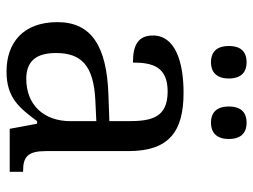

<svg xmlns="http://www.w3.org/2000/svg" viewBox="-116 -668 794 603"><g transform="rotate(90 281.5 -367.0)"><path d="M366 -632C394 -632 417 -647 417 -688C417 -730 394 -744 366 -744C337 -744 315 -730 315 -688C315 -647 337 -632 366 -632ZM176 -632C204 -632 227 -647 227 -688C227 -730 204 -744 176 -744C147 -744 125 -730 125 -688C125 -647 147 -632 176 -632ZM205 10C288 10 319 -30 361 -86H369L385 0H520V-42H517C472 -42 455 -58 455 -114V-373C455 -500 394 -546 272 -546C173 -546 92 -519 92 -450C92 -404 121 -387 177 -387C177 -450 191 -496 268 -496C350 -496 361 -445 361 -373V-313L278 -310C125 -305 50 -256 50 -150C50 -41 116 10 205 10ZM228 -52C173 -52 147 -83 147 -145C147 -223 184 -264 297 -269L361 -272V-191C361 -106 309 -52 228 -52Z"/></g></svg>

Font: Noto Fangsong KSS Vertical
Style: Regular
Weight: 400
Designer: LIU Zhao, ZHANG Congyu, Kushim JIANG
Foundry: Guyu Beijing Co. Ltd.
Version: Version 1.000;November 16, 2022;FontCreator 11.5.0.2427 64-b